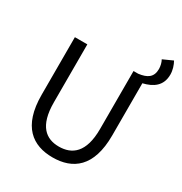

<svg xmlns="http://www.w3.org/2000/svg" viewBox="-211 -1076 1175 1242"><g transform="rotate(30 376.5 -455.0)"><path d="M655 -890C665 -873 671 -848 671 -826C671 -764 633 -741 570 -733H535V-300C535 -123 458 -68 360 -68C265 -68 190 -123 190 -300V-733H97V-303C97 -67 211 13 360 13C510 13 624 -67 624 -303V-693C696 -710 753 -747 753 -832C753 -865 742 -898 728 -923Z"/></g></svg>

Font: Noto Sans Mono CJK SC Regular
Style: Regular
Weight: 400
Designer: Ryoko NISHIZUKA (kana & ideographs); Paul D. Hunt (Latin, Greek & Cyrillic); Wenlong ZHANG (bopomofo); Sandoll Communica
Foundry: Adobe Systems Incorporated
Version: Version 1.005;PS 1.005;hotconv 1.0.96;makeotf.lib2.5.65012